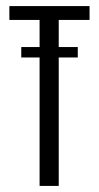

<svg xmlns="http://www.w3.org/2000/svg" viewBox="-20 -611 325 631"><path d="M110.1 0V-545.5H10.8V-591H274.3V-545.5H173V0ZM49.9 -422.1V-456.4H235.6V-422.1Z"/></svg>

Font: Alumni Sans SC Thin
Style: Regular
Weight: 100
Designer: Robert E. Leuschke
Foundry: Robert E. Leuschke
Version: Version 1.018